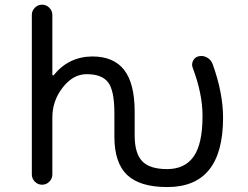

<svg xmlns="http://www.w3.org/2000/svg" viewBox="-20 -794 1040 804"><path d="M543.9 -227.5Q543.9 -151.4 575.7 -118.7Q607.4 -85.9 679.7 -85.9Q753.9 -85.9 791 -138.7Q828.1 -191.4 828.1 -308.6Q828.1 -401.4 787.1 -509.8Q781.2 -525.4 788.6 -540Q795.9 -554.7 812.5 -558.6Q817.4 -559.6 823.2 -559.6Q835.9 -559.6 847.7 -552.7Q863.3 -543.9 870.1 -526.4Q914.1 -405.3 914.1 -300.8Q914.1 -10.7 680.7 -10.7Q565.4 -10.7 512.2 -61.5Q459 -112.3 459 -221.7V-320.3Q459 -414.1 433.1 -448.7Q407.2 -483.4 342.8 -483.4Q286.1 -483.4 242.7 -427.7Q199.2 -372.1 199.2 -301.8V-63.5Q199.2 -45.9 186.5 -33.2Q173.8 -20.5 156.2 -20.5Q138.7 -20.5 126 -33.2Q113.3 -45.9 113.3 -63.5V-731.4Q113.3 -749 126 -761.7Q138.7 -774.4 156.2 -774.4Q173.8 -774.4 186.5 -761.7Q199.2 -749 199.2 -731.4V-481.4Q199.2 -479.5 201.7 -478.5Q204.1 -477.5 205.1 -479.5Q267.6 -556.6 366.2 -557.6Q456.1 -557.6 500 -501Q543.9 -444.3 543.9 -326.2Z"/></svg>

Font: Rounded-X Mgen+ 1mn regular
Style: Regular
Weight: 400
Designer: [Source Han Sans]
Ryoko NISHIZUKA  (kana & ideographs); Paul D. Hunt (Latin, Greek & Cyrillic); Wenlong ZHANG  (bopomofo
Version: Version 1.059.20150602